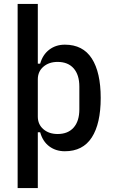

<svg xmlns="http://www.w3.org/2000/svg" viewBox="-20 -760 575 980"><path d="M70 -740H173V-435H185Q198 -481 231.5 -506.5Q265 -532 311 -532Q403 -532 448.5 -461.5Q494 -391 494 -260Q494 -129 448.5 -58.5Q403 12 311 12Q265 12 231.5 -13Q198 -38 185 -85H173V200H70ZM274 -76Q327 -76 356 -109Q385 -142 385 -202V-318Q385 -378 356 -411Q327 -444 274 -444Q230 -444 201.5 -419.5Q173 -395 173 -355V-165Q173 -125 201.5 -100.5Q230 -76 274 -76Z"/></svg>

Font: IBM Plex Sans Cond Medm
Style: Regular
Weight: 500
Width: 3
Designer: Mike Abbink, Paul van der Laan, Pieter van Rosmalen
Foundry: Bold Monday
Version: Version 1.3